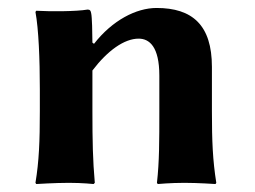

<svg xmlns="http://www.w3.org/2000/svg" viewBox="-20 -459 640 482"><path d="M512 -180V-291C512 -396 463 -439 373 -439C322 -439 262 -408 216 -349L212 -352C212 -375 211 -417 209 -425C208 -432 206 -435 200 -435C171 -430 106 -430 71 -432L69 -429C77 -386 80 -310 80 -235V-180C80 -105 78 -54 69 0L71 3C71 3 118 0 153 0C187 0 215 3 215 3L218 0C213 -57 212 -104 212 -180V-282C250 -332 292 -362 328 -362C355 -362 380 -342 380 -269V-180C380 -105 380 -53 374 0L376 3C376 3 408 0 443 0C477 0 521 3 521 3L523 0C514 -57 512 -104 512 -180Z"/></svg>

Font: Libertinus Sans
Style: Bold
Weight: 700
Designer: Philipp H. Poll, Khaled Hosny
Foundry: Caleb Maclennan
Version: Version 7.050;RELEASE